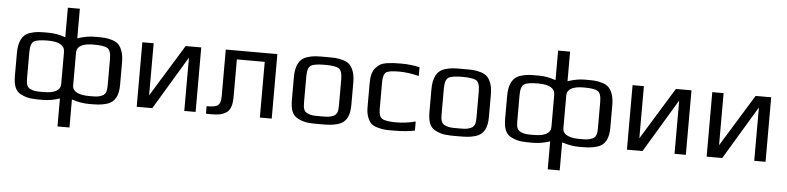

<svg xmlns="http://www.w3.org/2000/svg" viewBox="-49 -965 5882 1435"><g transform="rotate(5 2891.5 -247.5)"><path d="M500 198V-12C547 3 589 10 626 10C687 10 715 10 762 -3C824 -21 849 -72 849 -153V-321C849 -353 845 -380 838 -402C822 -445 805 -467 761 -481C714 -495 689 -494 626 -494C587 -494 545 -486 500 -471V-693H410V-471C368 -486 326 -494 283 -494C220 -494 195 -495 148 -481C84 -462 60 -405 60 -321V-153C60 -82 75 -35 123 -14C173 10 207 10 283 10C324 10 366 3 410 -12V198ZM283 -49C236 -49 215 -48 185 -62C158 -74 152 -100 152 -140V-336C152 -381 161 -408 179 -419C197 -430 232 -435 283 -435C368 -435 410 -410 410 -360V-121C410 -73 368 -49 283 -49ZM500 -117V-364C500 -411 542 -435 626 -435C677 -435 712 -430 730 -419C748 -408 757 -381 757 -336V-140C757 -100 751 -74 724 -62C694 -48 673 -49 626 -49C566 -49 500 -63 500 -117Z M1104 0 1344 -400V0H1429V-484H1312L1072 -93V-484H987V0Z M1507 -50V6C1515 7 1526 7 1539 7C1595 7 1624 4 1658 -17C1692 -38 1702 -82 1702 -141V-418H1911V0H2000V-484H1613V-134C1613 -60 1586 -50 1507 -50Z M2584 -321C2584 -353 2580 -380 2573 -402C2557 -445 2540 -467 2496 -481C2449 -495 2424 -494 2361 -494C2298 -494 2273 -495 2226 -481C2162 -462 2138 -405 2138 -321V-153C2138 -82 2153 -35 2201 -14C2251 10 2285 10 2361 10C2422 10 2450 10 2497 -3C2559 -21 2584 -72 2584 -153ZM2492 -140C2492 -100 2486 -74 2459 -62C2429 -48 2408 -49 2361 -49C2314 -49 2293 -48 2263 -62C2236 -74 2230 -100 2230 -140V-336C2230 -381 2239 -408 2257 -419C2275 -430 2310 -435 2361 -435C2412 -435 2447 -430 2465 -419C2483 -408 2492 -381 2492 -336Z M3074 -4V-72C3024 -59 2975 -53 2928 -53C2875 -53 2840 -59 2823 -70C2806 -81 2798 -104 2798 -139V-339C2798 -380 2805 -406 2820 -417C2834 -428 2867 -433 2918 -433C2965 -433 3015 -426 3067 -413V-479C3021 -489 2975 -494 2929 -494C2878 -494 2860 -493 2817 -487C2777 -480 2759 -466 2737 -442C2714 -416 2706 -376 2706 -326V-148C2706 -118 2710 -93 2718 -73C2734 -32 2751 -13 2795 -2C2840 11 2860 10 2919 10C2978 10 3030 5 3074 -4Z M3616 -321C3616 -353 3612 -380 3605 -402C3589 -445 3572 -467 3528 -481C3481 -495 3456 -494 3393 -494C3330 -494 3305 -495 3258 -481C3194 -462 3170 -405 3170 -321V-153C3170 -82 3185 -35 3233 -14C3283 10 3317 10 3393 10C3454 10 3482 10 3529 -3C3591 -21 3616 -72 3616 -153ZM3524 -140C3524 -100 3518 -74 3491 -62C3461 -48 3440 -49 3393 -49C3346 -49 3325 -48 3295 -62C3268 -74 3262 -100 3262 -140V-336C3262 -381 3271 -408 3289 -419C3307 -430 3342 -435 3393 -435C3444 -435 3479 -430 3497 -419C3515 -408 3524 -381 3524 -336Z M4178 198V-12C4225 3 4267 10 4304 10C4365 10 4393 10 4440 -3C4502 -21 4527 -72 4527 -153V-321C4527 -353 4523 -380 4516 -402C4500 -445 4483 -467 4439 -481C4392 -495 4367 -494 4304 -494C4265 -494 4223 -486 4178 -471V-693H4088V-471C4046 -486 4004 -494 3961 -494C3898 -494 3873 -495 3826 -481C3762 -462 3738 -405 3738 -321V-153C3738 -82 3753 -35 3801 -14C3851 10 3885 10 3961 10C4002 10 4044 3 4088 -12V198ZM3961 -49C3914 -49 3893 -48 3863 -62C3836 -74 3830 -100 3830 -140V-336C3830 -381 3839 -408 3857 -419C3875 -430 3910 -435 3961 -435C4046 -435 4088 -410 4088 -360V-121C4088 -73 4046 -49 3961 -49ZM4178 -117V-364C4178 -411 4220 -435 4304 -435C4355 -435 4390 -430 4408 -419C4426 -408 4435 -381 4435 -336V-140C4435 -100 4429 -74 4402 -62C4372 -48 4351 -49 4304 -49C4244 -49 4178 -63 4178 -117Z M4782 0 5022 -400V0H5107V-484H4990L4750 -93V-484H4665V0Z M5380 0 5620 -400V0H5705V-484H5588L5348 -93V-484H5263V0Z"/></g></svg>

Font: Gamestation Text
Style: Bold
Weight: 400
Designer: Jonas Hecksher
Foundry: Jonas Hecksher, Playtypeª, e-types AS
Version: Version 1.003